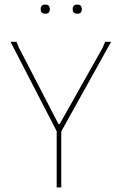

<svg xmlns="http://www.w3.org/2000/svg" viewBox="-20 -820 535 840"><path d="M158 -780Q158 -800 178 -800Q198 -800 198 -780Q198 -760 178 -760Q158 -760 158 -780ZM298 -780Q298 -800 318 -800Q338 -800 338 -780Q338 -760 318 -760Q298 -760 298 -780ZM466 -637 248 -245V0H228V-246L26 -637H52L63 -611L236 -277H241L429 -611L440 -637Z"/></svg>

Font: Alegreya Sans SC Thin
Style: Regular
Weight: 100
Designer: Juan Pablo del Peral
Foundry: Huerta Tipografica
Version: Version 2.007